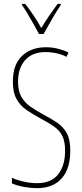

<svg xmlns="http://www.w3.org/2000/svg" viewBox="-20 -970 429 1000"><path d="M346 -185Q346 -91 301 -40.5Q256 10 172 10Q144 10 107.5 4Q71 -2 42 -15V-44Q68 -32 104 -24Q140 -16 172 -16Q247 -16 283 -62Q319 -108 319 -185Q319 -233 305 -261.5Q291 -290 262 -310.5Q233 -331 189 -354Q151 -375 118.5 -397Q86 -419 66.5 -453.5Q47 -488 47 -545Q47 -634 95 -679Q143 -724 219 -724Q253 -724 285 -715.5Q317 -707 337 -696L326 -674Q297 -689 268 -694Q239 -699 219 -699Q149 -699 111.5 -657.5Q74 -616 74 -545Q74 -496 91.5 -465.5Q109 -435 138 -415Q167 -395 201 -376Q247 -352 279 -330Q311 -308 328.5 -275Q346 -242 346 -185ZM183 -793Q170 -818 153.5 -847Q137 -876 121.5 -902Q106 -928 95 -943V-950H111Q131 -925 154 -891Q177 -857 195 -824Q215 -857 235 -886.5Q255 -916 280 -950H296V-943Q274 -911 250.5 -869.5Q227 -828 207 -793Z"/></svg>

Font: Noto Sans Lao UI ExtCond Thin
Style: Regular
Weight: 100
Width: 2
Designer: Monotype Design Team
Foundry: Monotype Imaging Inc.
Version: Version 2.000; ttfautohint (v1.8.4.7-5d5b)